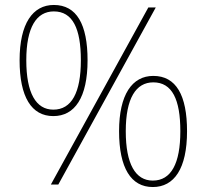

<svg xmlns="http://www.w3.org/2000/svg" viewBox="-20 -795 833 774"><path d="M195 -327C281 -327 333 -401 333 -552C333 -697 289 -775 197 -775C112 -775 59 -700 59 -552C59 -404 107 -327 195 -327ZM185 -51H215L608 -765H578ZM195 -353C125 -353 86 -420 86 -552C86 -685 127 -749 197 -749C273 -749 306 -680 306 -552C306 -422 269 -353 195 -353ZM596 -41C682 -41 734 -115 734 -266C734 -411 690 -489 598 -489C513 -489 460 -414 460 -266C460 -118 508 -41 596 -41ZM596 -67C526 -67 487 -134 487 -266C487 -399 528 -463 598 -463C674 -463 707 -394 707 -266C707 -136 670 -67 596 -67Z"/></svg>

Font: Noto Sans Tamil UI Thin
Style: Regular
Weight: 100
Designer: Jelle Bosma - Monotype Design Team
Foundry: Monotype Imaging Inc.
Version: Version 2.004